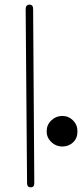

<svg xmlns="http://www.w3.org/2000/svg" viewBox="-20 -812 362 823"><path d="M96 -27 90 -773Q90 -792 107 -792Q122 -792 122 -773L127 -27Q127 -9 112 -9Q96 -9 96 -27ZM180 -249Q180 -277 200 -296Q220 -315 247 -315Q274 -315 293 -296Q312 -277 312 -249Q312 -219 293 -201.5Q274 -184 247 -184Q220 -184 200 -203Q180 -222 180 -249Z"/></svg>

Font: Mali ExtraLight
Style: Regular
Weight: 275
Version: Version 1.000; ttfautohint (v1.6)